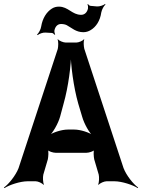

<svg xmlns="http://www.w3.org/2000/svg" viewBox="-60 -929 728 984"><path d="M423 -112 446 -34C449 -21 448 7 443 16L446 18C451 10 474 0 486 0H526C565 0 621 19 646 35L648 32C623 15 587 -31 573 -68L372 -679C369 -691 367 -718 372 -726L370 -728C365 -720 343 -711 332 -711H276C265 -711 242 -720 237 -728L235 -726C240 -718 239 -691 236 -678L35 -67C21 -31 -15 15 -40 32L-37 35C-13 19 43 0 82 0H123C135 0 157 10 162 18L165 16C160 7 159 -21 162 -34L185 -112C188 -125 190 -156 185 -164L183 -162C188 -153 213 -146 225 -146H383C395 -146 420 -153 425 -162L423 -164C418 -156 420 -125 423 -112ZM248 -331 266 -398C290 -482 305 -597 305 -664H302C302 -597 317 -482 341 -398L361 -331C371 -295 398 -247 418 -230L419 -234C399 -250 352 -265 321 -265H287C256 -265 209 -250 189 -234L191 -231C210 -247 238 -295 248 -331ZM242 -895C229 -895 217 -892 206 -885C179 -868 158 -836 151 -793C149 -778 138 -759 130 -752L133 -749C141 -756 160 -763 173 -762L207 -760C212 -759 217 -754 219 -751L223 -753C220 -757 218 -767 219 -773C223 -793 235 -806 253 -806C264 -806 274 -804 282 -800C308 -786 329 -764 367 -764C381 -764 394 -768 405 -775C432 -791 453 -822 459 -865C462 -880 472 -899 480 -905L479 -909C471 -902 450 -895 437 -896L404 -899C399 -899 393 -905 391 -908L388 -906C391 -902 392 -892 391 -886C387 -866 374 -853 356 -853C309 -853 290 -895 242 -895Z"/></svg>

Font: Asimov
Style: EdgeNar
Weight: 500
Designer: Google
Version: Version 2.000980: 2014